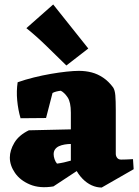

<svg xmlns="http://www.w3.org/2000/svg" viewBox="-20 -822 621 859"><path d="M435 17Q412 17 390 7Q368 -3 349 -22.5Q330 -42 316 -70L297 -73V-318Q297 -365 282.5 -386.5Q268 -408 252 -416Q242 -415 232 -412.5Q222 -410 215 -406L186 -294L72 -293Q61 -330 57 -372.5Q53 -415 59 -454Q93 -466 131.5 -475.5Q170 -485 207.5 -491.5Q245 -498 278 -501.5Q311 -505 333 -505Q363 -505 390 -498Q417 -491 441.5 -474.5Q466 -458 486 -431Q494 -419 496 -395Q498 -371 498 -329V-134Q498 -124 504 -116Q510 -108 522 -108Q534 -108 545.5 -108.5Q557 -109 575 -110L578 -65ZM219 12Q158 22 114 3.5Q70 -15 47 -48.5Q24 -82 24 -117Q24 -149 44 -183Q64 -217 109 -239L331 -244V-178H299Q284 -178 269.5 -175.5Q255 -173 244 -168Q233 -163 226.5 -154Q220 -145 220 -132Q220 -122 224 -110Q228 -98 235 -90Q251 -92 266.5 -95.5Q282 -99 297.5 -103.5Q313 -108 325 -111L342 -69ZM277 -529Q235 -570 189 -615Q143 -660 98 -696L218 -802L375 -605Z"/></svg>

Font: Eczar ExtraBold
Style: Regular
Weight: 800
Designer: Vaibhav Singh
Foundry: Rosetta Type Foundry
Version: Version 2.000